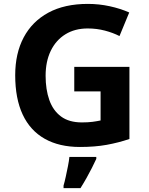

<svg xmlns="http://www.w3.org/2000/svg" viewBox="-20 -744 764 985"><path d="M361 -401H644V-31Q588 -12 527.5 -1Q467 10 390 10Q284 10 209.5 -32Q135 -74 96.5 -156Q58 -238 58 -358Q58 -470 101.5 -552Q145 -634 228 -679Q311 -724 431 -724Q488 -724 543 -712Q598 -700 643 -680L593 -559Q560 -576 518 -587Q476 -598 430 -598Q364 -598 315.5 -568Q267 -538 240.5 -483.5Q214 -429 214 -355Q214 -285 233 -231Q252 -177 293 -146.5Q334 -116 400 -116Q432 -116 454.5 -119Q477 -122 496 -126V-275H361ZM474 71Q464 93 451.5 117.5Q439 142 424.5 168Q410 194 393 221H306V208Q312 188 317.5 162Q323 136 328.5 109Q334 82 336 61H474Z"/></svg>

Font: Noto Sans Sinhala
Style: Regular
Weight: 400
Designer: Jelle Bosma - Monotype Design Team
Foundry: Monotype Imaging Inc.
Version: Version 2.006